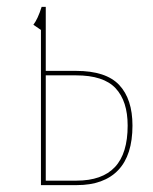

<svg xmlns="http://www.w3.org/2000/svg" viewBox="-20 -538 445 558"><path d="M365 -173Q365 -87 323.5 -43.5Q282 0 203 0H99V-451L77 -466Q90 -483 101 -518H113V-332H201Q288 -332 326.5 -291Q365 -250 365 -173ZM351 -173Q351 -244 316 -281.5Q281 -319 201 -319H113V-13H202Q277 -13 314 -52.5Q351 -92 351 -173Z"/></svg>

Font: Fira Sans Compressed Hair
Style: Regular
Weight: 100
Width: 1
Designer: bBox Type GmbH & Carrois Corporate GbR & Edenspiekermann AG
Foundry: bBox Type GmbH & Carrois Corporate GbR & Edenspiekermann AG
Version: Version 4.301